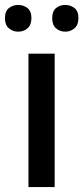

<svg xmlns="http://www.w3.org/2000/svg" viewBox="-32 -756 337 776"><path d="M189 0H83V-539H189ZM-12 -682Q-12 -711 4 -723.5Q20 -736 41 -736Q63 -736 79 -723.5Q95 -711 95 -683Q95 -655 79 -641.5Q63 -628 41 -628Q20 -628 4 -641.5Q-12 -655 -12 -682ZM179 -682Q179 -711 194.5 -723.5Q210 -736 232 -736Q253 -736 269 -723.5Q285 -711 285 -683Q285 -655 269 -641.5Q253 -628 232 -628Q210 -628 194.5 -641.5Q179 -655 179 -682Z"/></svg>

Font: Noto Sans Hebrew Medium
Style: Regular
Weight: 500
Designer: Monotype Design Team
Foundry: Monotype Imaging Inc.
Version: Version 2.003